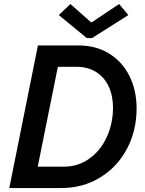

<svg xmlns="http://www.w3.org/2000/svg" viewBox="-20 -949 731 969"><path d="M171.4 -719.7H375.5Q464.4 -719.7 531 -678.5Q597.7 -637.2 633.5 -564.9Q669.4 -492.7 669.4 -401.9Q669.4 -290.5 621.1 -198.7Q572.8 -106.9 485.8 -53.5Q398.9 0 288.6 0H26.9ZM550.3 -405.3Q550.3 -465.8 528.6 -512.5Q506.8 -559.1 465.3 -585.4Q423.8 -611.8 366.7 -611.8H272L170.4 -107.9H302.7Q375.5 -107.9 432.1 -149.2Q488.8 -190.4 519.5 -258.8Q550.3 -327.1 550.3 -405.3ZM276.9 -873 335.4 -928.7 439 -836.9H443.8L581.1 -928.7L627.9 -873L444.3 -756.8H418Z"/></svg>

Font: Reddit Sans Vanilla SemiBold
Style: Italic
Weight: 600
Italic angle: -11.25°
Designer: Stephen Hutchings
Version: Version 1.013